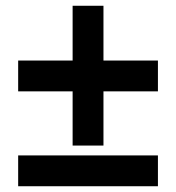

<svg xmlns="http://www.w3.org/2000/svg" viewBox="-20 -646 611 666"><path d="M527.8 0H43V-106.9H527.8ZM338.9 -436H527.8V-329.1H338.9V-141.1H231.9V-329.1H43V-436H231.9V-626H338.9Z"/></svg>

Font: OpenSansHebrew-Bold
Style: Bold
Weight: 700
Foundry: Ascender Corporation, Yanek Iontef
Version: Version 2.001;PS 002.001;hotconv 1.0.70;makeotf.lib2.5.58329